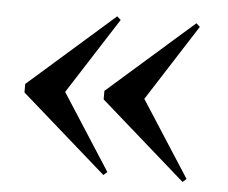

<svg xmlns="http://www.w3.org/2000/svg" viewBox="-39 -509 615 517"><g transform="rotate(5 268.0 -250.5)"><path d="M258 -36 27 -239V-262L258 -465L268 -456L136 -250L268 -45ZM472 -36 241 -239V-262L472 -465L482 -456L350 -250L482 -45Z"/></g></svg>

Font: DM Serif Display
Style: Regular
Weight: 400
Designer: Colophon Foundry, Frank Grießhammer
Foundry: Colophon Foundry
Version: Version 5.200; ttfautohint (v1.8.3)